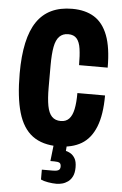

<svg xmlns="http://www.w3.org/2000/svg" viewBox="-60 -742 628 989"><g transform="rotate(5 254.0 -247.5)"><path d="M263 12Q180 12 129 -26Q78 -64 55 -143Q32 -222 32 -345Q32 -527 91 -613.5Q150 -700 273 -700Q341 -700 387 -671.5Q433 -643 457 -580.5Q481 -518 481 -414H333Q333 -464 328 -498.5Q323 -533 308 -550.5Q293 -568 264 -568Q236 -568 218.5 -550.5Q201 -533 194 -496Q187 -459 187 -400V-286Q187 -228 194 -191Q201 -154 218 -136.5Q235 -119 264 -119Q291 -119 307 -136Q323 -153 330 -186.5Q337 -220 337 -270H480Q480 -170 455 -107.5Q430 -45 382 -16.5Q334 12 263 12ZM271 205Q250 205 226.5 201Q203 197 189 190V139H247Q265 139 274.5 134Q284 129 284 115Q284 100 276 95.5Q268 91 249 91H229L243 -33H309L304 32Q314 34 327.5 41.5Q341 49 351 65.5Q361 82 361 112Q361 141 352 159Q343 177 329 187Q315 197 299.5 201Q284 205 271 205Z"/></g></svg>

Font: Archivo ExtraCondensed ExtraBold
Style: Regular
Weight: 800
Width: 2
Designer: Hector Gatti
Foundry: Omnibus-Type
Version: Version 2.001